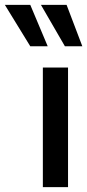

<svg xmlns="http://www.w3.org/2000/svg" viewBox="-117 -773 361 793"><path d="M60 -494H164V0H60ZM8 -582 -97 -753H8L80 -582ZM151 -582 52 -753H158L223 -582Z"/></svg>

Font: Cabin Medium
Style: Regular
Weight: 500
Designer: Pablo Impallari
Foundry: Pablo Impallari. http://www.impallari.com Igino Marini. http://www.ikern.com
Version: Version 2.001